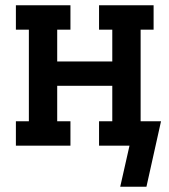

<svg xmlns="http://www.w3.org/2000/svg" viewBox="-20 -550 640 725"><path d="M533 155H434L469 0H354V-92H404V-226H196V-92H246V0H40V-92H89V-438H40V-530H246V-438H196V-318H404V-438H354V-530H560V-438H511V-92H588Z"/></svg>

Font: Iosevka Curly Slab SmBdEx
Style: Regular
Weight: 600
Width: 7
Monospace: yes
Designer: Belleve Invis
Foundry: Belleve Invis
Version: Version 11.1.0; ttfautohint (v1.8.3)